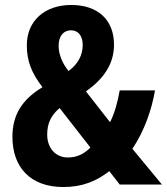

<svg xmlns="http://www.w3.org/2000/svg" viewBox="-20 -743 672 773"><path d="M267 -723C160 -723 88 -659 88 -561C88 -497 107 -449 151 -392C70 -343 30 -282 30 -192C30 -71 101 10 235 10C312 10 369 -14 420 -54L462 0H632L513 -144C561 -215 591 -302 604 -379H462C453 -329 441 -286 423 -251L326 -375C395 -424 439 -483 439 -563C439 -664 373 -723 267 -723ZM266 -621C292 -621 313 -602 313 -562C313 -521 294 -485 256 -457C230 -489 216 -526 216 -558C216 -602 239 -621 266 -621ZM220 -308 344 -149C318 -123 290 -109 253 -109C203 -109 170 -148 170 -201C170 -247 186 -279 220 -308Z"/></svg>

Font: Noto Sans Devanagari Condensed
Style: Bold
Weight: 700
Width: 3
Designer: Jelle Bosma - Monotype Design Team
Foundry: Monotype Imaging Inc.
Version: Version 2.004